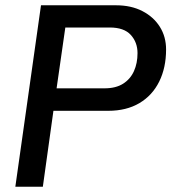

<svg xmlns="http://www.w3.org/2000/svg" viewBox="-20 -706 648 726"><path d="M38 0 135 -686H419Q476 -686 518.5 -664Q561 -642 584.5 -604.5Q608 -567 608 -519Q608 -450 582 -397.5Q556 -345 507 -316Q458 -287 389 -287H182L142 0ZM194 -372H375Q418 -372 445.5 -389.5Q473 -407 486.5 -437Q500 -467 500 -505Q500 -546 474.5 -574Q449 -602 395 -602H227Z"/></svg>

Font: Chivo Mono
Style: Italic
Weight: 400
Italic angle: -8.05°
Monospace: yes
Version: Version 1.008